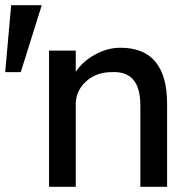

<svg xmlns="http://www.w3.org/2000/svg" viewBox="-76 -720 732 740"><path d="M-56 -442 -33 -700H85L4 -442ZM113 0V-525H216V-443Q242 -483 290 -509.5Q338 -536 388 -536Q568 -536 568 -320V0H465V-313Q465 -381 437.5 -413Q410 -445 354 -442Q295 -442 255.5 -406Q216 -370 216 -318V0H165Z"/></svg>

Font: Easer Grotesk
Style: Regular
Weight: 400
Designer: Boardeaser, Bonnie Shaver-Troup, Thomas Jockin
Foundry: Lexend
Version: Version 1.008;Glyphs 3.1.2 (3151)